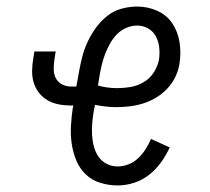

<svg xmlns="http://www.w3.org/2000/svg" viewBox="-20 -558 640 586"><path d="M339 8Q312 8 286 0Q260 -8 241.5 -26Q223 -44 213 -68Q203 -92 199 -118.5Q195 -145 196.5 -172.5Q198 -200 202 -228L204 -236H196Q177 -236 159 -239.5Q141 -243 126 -251.5Q111 -260 100 -273.5Q89 -287 83.5 -304Q78 -321 78 -339.5Q78 -358 81 -376L85 -401H150L146 -376Q144 -362 144 -347Q144 -332 150 -320Q156 -308 168.5 -301Q181 -294 196 -294H213L221 -338Q225 -361 231 -384.5Q237 -408 247.5 -430.5Q258 -453 273 -473.5Q288 -494 307.5 -509.5Q327 -525 351 -531.5Q375 -538 399 -538Q431 -538 460 -525Q489 -512 506 -486.5Q523 -461 528 -429Q533 -397 528 -365Q525 -344 515.5 -324Q506 -304 491 -288Q476 -272 457 -260.5Q438 -249 417.5 -242.5Q397 -236 376 -233.5Q355 -231 335 -231Q318 -231 301.5 -233Q285 -235 270 -238L266 -218Q263 -200 261.5 -182Q260 -164 261 -146Q262 -128 266.5 -111Q271 -94 280.5 -80Q290 -66 305.5 -58Q321 -50 339 -50Q356 -50 372.5 -56.5Q389 -63 402 -75.5Q415 -88 424.5 -103Q434 -118 441 -134L498 -108Q487 -84 471.5 -62.5Q456 -41 435 -24.5Q414 -8 389 0Q364 8 339 8ZM337 -289Q337 -289 337 -289Q337 -289 337 -289H338Q358 -289 378.5 -292.5Q399 -296 418 -307Q437 -318 449 -336.5Q461 -355 465 -375Q468 -394 466 -412.5Q464 -431 456 -446.5Q448 -462 432.5 -471Q417 -480 398 -480Q382 -480 365.5 -473Q349 -466 336.5 -453Q324 -440 315.5 -424.5Q307 -409 301 -393.5Q295 -378 291 -361.5Q287 -345 284 -328L279 -297Q293 -293 307.5 -291Q322 -289 337 -289Z"/></svg>

Font: Iosevka Curly Light Extended
Style: Italic
Weight: 300
Width: 7
Italic angle: -9°
Monospace: yes
Designer: Belleve Invis
Foundry: Belleve Invis
Version: Version 11.1.0; ttfautohint (v1.8.3)